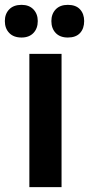

<svg xmlns="http://www.w3.org/2000/svg" viewBox="-63 -772 367 792"><path d="M58.1 -549.8H190.9V0H58.1ZM-43 -685.1Q-43 -714.8 -24.9 -733.4Q-6.8 -752 25.9 -752Q57.1 -752 75 -733.2Q92.8 -714.4 92.8 -685.1Q92.8 -654.8 75 -636Q57.1 -617.2 25.9 -617.2Q-6.8 -617.2 -24.9 -636Q-43 -654.8 -43 -685.1ZM148.9 -685.1Q148.9 -714.4 166.7 -733.2Q184.6 -752 216.8 -752Q250 -752 267.1 -733.4Q284.2 -714.8 284.2 -685.1Q284.2 -654.3 267.1 -635.7Q250 -617.2 216.8 -617.2Q184.6 -617.2 166.7 -636Q148.9 -654.8 148.9 -685.1Z"/></svg>

Font: Junction Bold
Style: Bold
Weight: 700
Designer: Caroline Hadilaksono
Foundry: Caroline Hadilaksono
Version: Version 001.001